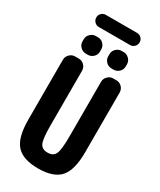

<svg xmlns="http://www.w3.org/2000/svg" viewBox="-261 -1141 1022 1230"><g transform="rotate(30 250.0 -525.5)"><path d="M365.2 -1059.6Q383.8 -1059.6 397 -1046.9Q410.2 -1034.2 410.2 -1015.1Q410.2 -996.1 397 -982.9Q383.8 -969.7 365.2 -969.7H134.8Q116.2 -969.7 103 -982.9Q89.8 -996.1 89.8 -1015.1Q89.8 -1034.2 103 -1046.9Q116.2 -1059.6 134.8 -1059.6ZM352.5 -910.2Q376 -910.2 393.1 -893.1Q410.2 -876 410.2 -852.5V-836.9Q410.2 -813.5 393.1 -796.9Q376 -780.3 352.5 -780.3H336.9Q313.5 -780.3 296.9 -797.4Q280.3 -814.5 280.3 -836.9V-852.5Q280.3 -876 297.4 -893.1Q314.5 -910.2 336.9 -910.2ZM147.5 -910.2H163.1Q186.5 -910.2 203.1 -893.1Q219.7 -876 219.7 -852.5V-836.9Q219.7 -813.5 202.6 -796.9Q185.5 -780.3 163.1 -780.3H147.5Q124 -780.3 106.9 -797.4Q89.8 -814.5 89.8 -836.9V-852.5Q89.8 -876 106.9 -893.1Q124 -910.2 147.5 -910.2ZM403.3 -730.5Q426.8 -730.5 443.4 -713.4Q460 -696.3 460 -672.9V-230.5Q460 -98.6 411.1 -44.4Q362.3 9.8 250 9.8Q137.7 9.8 88.9 -43.9Q40 -97.7 40 -230.5V-672.9Q40 -696.3 57.1 -713.4Q74.2 -730.5 96.7 -730.5H125Q148.4 -730.5 165 -713.4Q181.6 -696.3 181.6 -672.9V-269.5Q181.6 -168.9 196.3 -138.7Q210.9 -108.4 252 -108.4Q293 -108.4 307.6 -138.7Q322.3 -168.9 322.3 -269.5V-672.9Q322.3 -696.3 339.4 -713.4Q356.4 -730.5 378.9 -730.5Z"/></g></svg>

Font: Rounded Mgen+ 1m bold
Style: Bold
Weight: 700
Designer: [Source Han Sans]
Ryoko NISHIZUKA  (kana & ideographs); Paul D. Hunt (Latin, Greek & Cyrillic); Wenlong ZHANG  (bopomofo
Version: Version 1.059.20150602